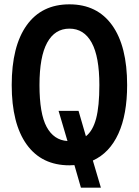

<svg xmlns="http://www.w3.org/2000/svg" viewBox="-20 -746 640 885"><path d="M300 16Q172 16 103 -80Q34 -176 34 -354Q34 -533 103 -629.5Q172 -726 300 -726Q428 -726 497 -629.5Q566 -533 566 -354Q566 -218 525.5 -129.5Q485 -41 408 -6L445 119H353L323 15Q312 16 300 16ZM162 -354Q162 -222 195 -161Q228 -100 291 -96L250 -235H342L376 -118Q408 -143 423 -199.5Q438 -256 438 -354Q438 -485 402.5 -549.5Q367 -614 300 -614Q233 -614 197.5 -549.5Q162 -485 162 -354Z"/></svg>

Font: Geist Mono SemiBold
Style: Regular
Weight: 600
Monospace: yes
Designer: Basement.studio, Andrés Briganti, Mateo Zaragoza
Foundry: Basement.studio, Vercel, Andrés Briganti, Guido Ferreyra, Mateo Zaragoza
Version: Version 1.500; ttfautohint (v1.8.4.7-5d5b)